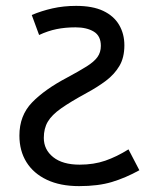

<svg xmlns="http://www.w3.org/2000/svg" viewBox="-20 -623 494 653"><path d="M249 10Q185 10 139.5 -11.5Q94 -33 70 -71.5Q46 -110 46 -162Q46 -230 89 -274.5Q132 -319 208 -359Q249 -381 274.5 -397Q300 -413 311.5 -429Q323 -445 323 -467Q323 -501 299 -515.5Q275 -530 237 -530Q202 -530 172.5 -524Q143 -518 113 -504L88 -572Q121 -586 158.5 -594.5Q196 -603 239 -603Q295 -603 331 -586Q367 -569 385 -538.5Q403 -508 403 -469Q403 -427 386 -398.5Q369 -370 340.5 -348.5Q312 -327 275 -307Q220 -277 188 -254.5Q156 -232 142.5 -209Q129 -186 129 -154Q129 -114 161 -88.5Q193 -63 251 -63Q299 -63 338 -76.5Q377 -90 417 -115L454 -44Q407 -18 360.5 -4Q314 10 249 10Z"/></svg>

Font: guzrati25
Style: Book
Weight: 400
Designer: Jelle Bosma - Monotype Design Team, Universal Thirst
Foundry: Monotype Imaging Inc.
Version: Version 2.106